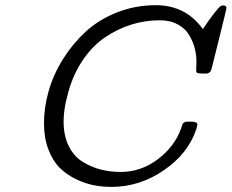

<svg xmlns="http://www.w3.org/2000/svg" viewBox="-20 -715 900 746"><path d="M150.9 -235.8Q150.9 -296.9 168.9 -360.8Q187 -424.8 224.1 -484.4Q261.2 -543.9 312 -591.1Q362.8 -638.2 433.8 -666.5Q504.9 -694.8 585.9 -694.8Q701.2 -694.8 768.1 -602.1Q797.9 -646 814.9 -667Q832 -688 836.4 -690.9Q840.8 -693.8 847.2 -693.8Q860.4 -693.8 859.9 -683.1Q859.9 -680.2 831.5 -565.7Q803.2 -451.2 801.8 -446.8Q796.9 -428.7 778.8 -429.2H773.9Q752.9 -429.2 747.6 -431.2Q742.2 -433.1 742.2 -441.9Q742.2 -443.8 742.7 -455.3Q743.2 -466.8 743.2 -476.1Q743.2 -502 736.6 -527.6Q730 -553.2 715.1 -578.6Q700.2 -604 670.7 -620.1Q641.1 -636.2 601.1 -636.2Q543.9 -636.2 490.5 -619.6Q437 -603 387 -569.1Q336.9 -535.2 297.9 -475.6Q258.8 -416 240.2 -336.9Q227.1 -287.1 227.1 -243.2Q227.1 -187 247.6 -146.5Q268.1 -106 302.5 -85.4Q336.9 -64.9 373 -55.9Q409.2 -46.9 449.2 -46.9Q527.3 -46.9 592.8 -95.9Q658.2 -145 684.1 -216.8Q685.1 -219.7 686 -223.4Q687 -227.1 688 -229Q689 -231 689.9 -233.4Q690.9 -235.8 692.4 -236.8Q693.8 -237.8 696.5 -239.5Q699.2 -241.2 702.1 -241.7Q705.1 -242.2 709 -242.2H724.1Q747.1 -242.2 747.1 -231Q747.1 -229 743.2 -214.8Q712.4 -119.6 617.7 -54.2Q522.9 11.2 413.1 11.2Q377.9 11.2 344 4.6Q310.1 -2 273.9 -19.5Q237.8 -37.1 211.4 -63.5Q185.1 -89.8 168 -134.3Q150.9 -178.7 150.9 -235.8Z"/></svg>

Font: CMU Concrete
Style: Italic
Weight: 500
Italic angle: -14.04°
Version: Version 0.7.0